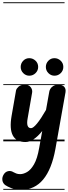

<svg xmlns="http://www.w3.org/2000/svg" viewBox="-34 -1250 600 1698"><path d="M191.5 6Q110.5 6 79.5 -51.8Q48.5 -109.5 68.5 -225L108 -451Q112 -467 130.5 -483.8Q149 -500.5 188 -500.5Q222 -500.5 238.2 -478.2Q254.5 -456 250 -430.5L210.5 -203.5Q202.5 -160 210.2 -138.2Q218 -116.5 240.5 -116.5Q259.5 -116.5 293.2 -157.2Q327 -198 373 -278L402 -440.5Q403 -449 410.8 -463.2Q418.5 -477.5 436.2 -489Q454 -500.5 484 -500.5Q518 -500.5 534.2 -482Q550.5 -463.5 545 -432L456 67.5Q423.5 246.5 347.8 337.5Q272 428.5 154 428.5Q102.5 428.5 66 413.8Q29.5 399 13.5 387.5Q-9 371.5 -13 344.2Q-17 317 0 291Q14.5 268.5 38.8 263.5Q63 258.5 85.5 273Q94.5 278.5 109.5 284.2Q124.5 290 144.5 290Q172.5 290 205.2 271.5Q238 253 267 203Q296 153 312.5 58L339.5 -91.5Q301 -43.5 263.8 -18.8Q226.5 6 191.5 6ZM191.5 6Q110.5 6 79.5 -51.8Q48.5 -109.5 68.5 -225L108 -451Q112 -467 130.5 -483.8Q149 -500.5 188 -500.5Q222 -500.5 238.2 -478.2Q254.5 -456 250 -430.5L210.5 -203.5Q202.5 -160 210.2 -138.2Q218 -116.5 240.5 -116.5Q259.5 -116.5 293.2 -157.2Q327 -198 373 -278L402 -440.5Q403 -449 410.8 -463.2Q418.5 -477.5 436.2 -489Q454 -500.5 484 -500.5Q518 -500.5 534.2 -482Q550.5 -463.5 545 -432L456 67.5Q423.5 246.5 347.8 337.5Q272 428.5 154 428.5Q102.5 428.5 66 413.8Q29.5 399 13.5 387.5Q-9 371.5 -13 344.2Q-17 317 0 291Q14.5 268.5 38.8 263.5Q63 258.5 85.5 273Q94.5 278.5 109.5 284.2Q124.5 290 144.5 290Q172.5 290 205.2 271.5Q238 253 267 203Q296 153 312.5 58L339.5 -91.5Q301 -43.5 263.8 -18.8Q226.5 6 191.5 6ZM447.5 -580.5Q417 -580.5 394.2 -603.2Q371.5 -626 371.5 -658Q371.5 -689.5 393.5 -712.5Q415.5 -735.5 447.5 -735.5Q478.5 -735.5 502.2 -713.5Q526 -691.5 526 -658Q526 -626 503 -603.2Q480 -580.5 447.5 -580.5ZM225 -580.5Q194.5 -580.5 171.8 -603.2Q149 -626 149 -658Q149 -689.5 171 -712.5Q193 -735.5 225 -735.5Q256 -735.5 279.8 -713.5Q303.5 -691.5 303.5 -658Q303.5 -626 280.2 -603.2Q257 -580.5 225 -580.5ZM-5 420.5H537V428.5H-5ZM-5 -16H537V0H-5ZM-5 -505.5H537V-497.5H-5ZM-5 -1230H537V-1222H-5Z"/></svg>

Font: Edu VIC WA NT Pre Guide
Style: Regular
Weight: 400
Designer: Tina and Corey Anderson, Eben Sorkin, Mirko Velimirovic
Foundry: Google for Education
Version: Version 1.000